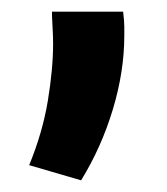

<svg xmlns="http://www.w3.org/2000/svg" viewBox="-20 -148 286 329"><path d="M119 161 30 135Q53 79 62 24.5Q71 -30 71 -74Q71 -85 70 -102.5Q69 -120 69 -128H191Q193 -111 193 -102Q193 -93 193 -87Q193 -26 173.5 39Q154 104 119 161Z"/></svg>

Font: Ubuntu Sans SemiBold
Style: Regular
Weight: 600
Designer: Dalton Maag Ltd
Foundry: Dalton Maag Ltd
Version: Version 1.006; ttfautohint (v1.8.4.7-5d5b)